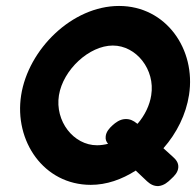

<svg xmlns="http://www.w3.org/2000/svg" viewBox="-20 -610 659 645"><path d="M51 -290C27 -136 127 11 285 11C338 11 389 -7 436 -37L474 -1C484 8 496 16 513 15C531 13 544 2 555 -9C566 -19 578 -31 579 -48C580 -64 570 -75 561 -83L529 -112C574 -163 605 -226 615 -291C639 -444 538 -590 380 -590C222 -590 75 -444 51 -290ZM178 -290C192 -376 280 -457 359 -457C438 -457 502 -376 488 -290C483 -257 467 -223 442 -194L439 -196C429 -204 417 -211 400 -210C382 -209 368 -198 358 -189C348 -180 336 -167 335 -151C334 -141 337 -134 343 -127C332 -124 319 -122 306 -122C227 -122 164 -203 178 -290Z"/></svg>

Font: Charger Pro
Style: UltraObl
Weight: 900
Designer: Jasper
Foundry: Cannot Into Space Fonts
Version: Version 1.09